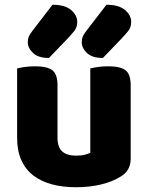

<svg xmlns="http://www.w3.org/2000/svg" viewBox="-20 -772 622 808"><path d="M52 -484Q63 -487 83.5 -490Q104 -493 128 -493Q178 -493 200 -476.5Q222 -460 222 -413V-193Q222 -152 242 -134.5Q262 -117 300 -117Q323 -117 337.5 -121Q352 -125 360 -129V-484Q371 -487 391.5 -490Q412 -493 436 -493Q486 -493 508 -476.5Q530 -460 530 -413V-104Q530 -54 488 -29Q453 -7 404.5 4.5Q356 16 299 16Q245 16 199.5 4Q154 -8 121 -33Q88 -58 70 -97.5Q52 -137 52 -193ZM201 -752Q253 -752 279 -730Q305 -708 305 -680Q305 -658 294 -643.5Q283 -629 261 -606L186 -528Q141 -528 119 -549Q97 -570 97 -594Q97 -606 100.5 -616Q104 -626 117 -643ZM428 -752Q480 -752 506 -730Q532 -708 532 -680Q532 -658 521 -643.5Q510 -629 488 -606L413 -528Q368 -528 346 -549Q324 -570 324 -594Q324 -606 327.5 -616Q331 -626 344 -643Z"/></svg>

Font: Baloo Bhai 2 ExtraBold
Style: Regular
Weight: 800
Designer: Supriya Tembe, Noopur Datye and Ek Type
Foundry: Ek Type
Version: Version 1.640;PS 1.000;hotconv 16.6.51;makeotf.lib2.5.65220;